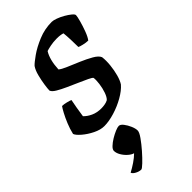

<svg xmlns="http://www.w3.org/2000/svg" viewBox="-242 -555 865 865"><g transform="rotate(-45 191.0 -122.0)"><path d="M122 0Q98 0 70.5 -13.5Q43 -27 22 -45Q1 -63 -3 -75Q3 -101 13.5 -126.5Q24 -152 34.5 -171.5Q45 -191 51 -199Q62 -199 78 -195Q94 -191 100 -188Q97 -173 92.5 -148Q88 -123 85 -100Q98 -86 119.5 -76Q141 -66 169 -66Q179 -66 191 -68Q203 -70 212 -75Q222 -84 229.5 -105.5Q237 -127 240 -150.5Q243 -174 241 -188Q238 -193 220 -201.5Q202 -210 177 -221Q152 -232 126.5 -243.5Q101 -255 82.5 -266Q64 -277 60 -288Q60 -299 63.5 -323Q67 -347 73.5 -372.5Q80 -398 91 -414Q101 -425 130 -445.5Q159 -466 200 -483Q241 -500 286 -500Q296 -500 312.5 -494Q329 -488 345.5 -478.5Q362 -469 373.5 -459.5Q385 -450 385 -444Q385 -436 378.5 -412Q372 -388 362.5 -362.5Q353 -337 343 -324Q330 -324 313 -328Q296 -332 291 -335Q291 -357 290 -382.5Q289 -408 287 -426Q272 -431 249 -431Q227 -431 207.5 -427Q188 -423 180 -420Q159 -387 156 -327Q166 -318 192 -307Q218 -296 248.5 -283Q279 -270 303.5 -256Q328 -242 334 -227Q337 -204 334 -175Q331 -146 324 -120.5Q317 -95 307 -80Q289 -59 256.5 -40.5Q224 -22 187.5 -11Q151 0 122 0ZM101 256Q88 256 74 248.5Q60 241 57 232Q76 222 96 208.5Q116 195 130 181Q118 178 104.5 166Q91 154 82 138.5Q73 123 73 109Q73 100 84.5 89Q96 78 112.5 68Q129 58 144.5 51.5Q160 45 168 45Q178 45 188.5 58.5Q199 72 206.5 89.5Q214 107 214 120Q214 131 198.5 153Q183 175 162 199Q141 223 123.5 239.5Q106 256 101 256Z"/></g></svg>

Font: Texturina 72pt 72pt SemiBold
Style: Italic
Weight: 600
Italic angle: -11°
Designer: Guillermo Torres Carreño
Foundry: Omnibus-Type
Version: Version 1.002; ttfautohint (v1.8.3)